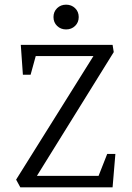

<svg xmlns="http://www.w3.org/2000/svg" viewBox="-20 -802 563 822"><path d="M67 0 49 -33 380 -562H133L111 -482H78L69 -610H462L467 -579L138 -49H402L439 -143H474L462 0ZM263 -676Q240 -676 224.5 -691Q209 -706 209 -729Q209 -752 224.5 -767Q240 -782 263 -782Q286 -782 301.5 -767Q317 -752 317 -729Q317 -706 301.5 -691Q286 -676 263 -676Z"/></svg>

Font: Manuale Light
Style: Regular
Weight: 300
Designer: Eduardo Tunni / Pablo Cosgaya
Foundry: Eduardo Tunni / Pablo Cosgaya
Version: Version 1.002